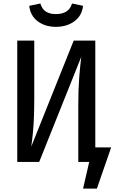

<svg xmlns="http://www.w3.org/2000/svg" viewBox="-20 -943 667 1118"><path d="M305.6 -786.7Q242.6 -786.7 199.5 -819.2Q156.4 -851.8 150.3 -909.2L214.9 -922.6Q225.1 -889.7 247.4 -875.4Q269.7 -861 305.6 -861Q342.1 -861 365.6 -875.4Q389.2 -889.7 399.5 -922.6L463.6 -909.2Q457.4 -851.8 413.3 -819.2Q369.2 -786.7 305.6 -786.7ZM80.5 0V-706.7H179.5V-368.7Q179.5 -304.6 177.4 -256.7Q175.4 -208.7 171.5 -169Q167.7 -129.2 162.1 -89.7L409.2 -706.7H534.9V-84.6H627.2L544.1 155.4H463.6L499.5 0H435.9V-337.9Q435.9 -422.1 441.3 -491.5Q446.7 -561 453.3 -612.3L208.2 0Z"/></svg>

Font: Fira Code Retina
Style: Regular
Weight: 450
Monospace: yes
Designer: Carrois Corporate, Edenspiekermann AG, Nikita Prokopov
Foundry: Carrois Corporate, Edenspiekermann AG, Nikita Prokopov
Version: Version 6.002